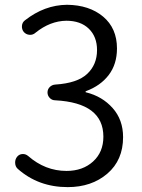

<svg xmlns="http://www.w3.org/2000/svg" viewBox="-20 -766 589 799"><path d="M261.7 12.7Q139.6 12.7 53.7 -63.5Q43 -73.2 43 -89.8Q43 -103.5 51.3 -113.8Q59.6 -124 72.8 -125Q85.9 -126 96.7 -117.2Q168 -54.7 256.8 -54.7Q324.2 -54.7 367.2 -93.8Q410.2 -132.8 410.2 -197.3Q410.2 -337.9 210 -348.6Q196.3 -348.6 187 -358.4Q177.7 -368.2 177.7 -381.3Q177.7 -394.5 187 -403.8Q196.3 -413.1 210 -414.1Q301.8 -419.9 342.8 -458.5Q383.8 -497.1 383.8 -557.6Q383.8 -613.3 349.6 -646.5Q315.4 -679.7 255.9 -679.7Q188.5 -678.7 127.9 -629.9Q117.2 -620.1 103 -621.1Q88.9 -622.1 79.1 -632.8Q70.3 -643.6 71.3 -658.2Q72.3 -672.9 84 -681.6Q165 -745.1 258.8 -746.1Q351.6 -745.1 409.2 -696.8Q466.8 -648.4 466.8 -564.5Q466.8 -499 432.6 -454.1Q398.4 -409.2 337.9 -386.7Q335.9 -385.7 335.9 -383.8Q335.9 -381.8 337.9 -381.8Q405.3 -365.2 448.7 -316.4Q492.2 -267.6 492.2 -195.3Q492.2 -99.6 426.8 -43.5Q361.3 12.7 261.7 12.7Z"/></svg>

Font: Gen Jyuu Gothic P Normal
Style: Regular
Weight: 300
Designer: [Source Han Sans]
Ryoko NISHIZUKA  (kana & ideographs); Paul D. Hunt (Latin, Greek & Cyrillic); Wenlong ZHANG  (bopomofo
Version: Version 1.002.20150607